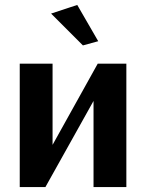

<svg xmlns="http://www.w3.org/2000/svg" viewBox="-20 -758 592 778"><path d="M316 -574 187 -703 293 -738 378 -591ZM60 0V-500H193V-171L376 -500H492V0H359V-349L164 0Z"/></svg>

Font: Arsenal
Style: Bold
Weight: 700
Designer: Andrij Shevchenko
Foundry: Stairsfor
Version: Version 2.001;PS 002.001;hotconv 1.0.88;makeotf.lib2.5.64775